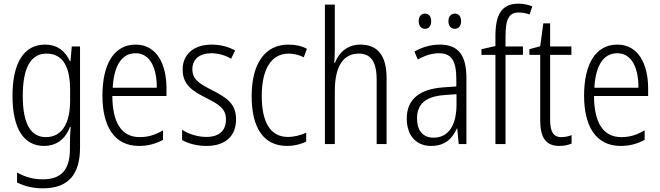

<svg xmlns="http://www.w3.org/2000/svg" viewBox="-20 -785 3598 1046"><path d="M225 -542C109 -542 48 -440 48 -263C48 -82 111 10 220 10C289 10 337 -29 361 -93H365C362 -60 361 -31 361 -4V27C361 140 313 192 214 192C161 192 116 179 73 155V209C113 229 158 241 214 241C355 241 416 162 416 19V-532H371L364 -452H361C335 -506 294 -542 225 -542ZM233 -493C325 -493 362 -418 362 -294V-237C362 -125 325 -38 230 -38C147 -38 104 -111 104 -263C104 -407 143 -493 233 -493Z M719 -542C600 -542 538 -434 538 -264C538 -99 601 10 737 10C788 10 829 -2 868 -23V-75C824 -49 786 -38 741 -38C643 -38 593 -115 592 -262H887V-303C887 -434 835 -542 719 -542ZM719 -495C799 -495 835 -412 834 -307H594C601 -432 646 -495 719 -495Z M1266 -136C1266 -223 1210 -255 1135 -294C1063 -331 1028 -353 1028 -408C1028 -463 1068 -495 1132 -495C1170 -495 1210 -483 1239 -465L1261 -510C1225 -530 1181 -542 1133 -542C1034 -542 975 -487 975 -407C975 -322 1029 -289 1106 -250C1176 -215 1211 -191 1211 -134C1211 -75 1176 -39 1104 -39C1055 -39 1006 -56 972 -78V-22C1002 -5 1048 10 1105 10C1209 10 1266 -44 1266 -136Z M1544 10C1581 10 1620 1 1648 -14V-62C1617 -48 1583 -39 1548 -39C1450 -39 1406 -124 1406 -262C1406 -412 1460 -493 1553 -493C1580 -493 1609 -486 1635 -473L1652 -519C1625 -534 1591 -542 1551 -542C1425 -542 1351 -441 1351 -261C1351 -88 1416 10 1544 10Z M1804 -518V-760H1750V0H1804V-289C1804 -428 1853 -493 1935 -493C1998 -493 2032 -452 2032 -351V0H2086V-360C2086 -482 2038 -542 1943 -542C1872 -542 1825 -497 1805 -443H1801C1803 -467 1804 -489 1804 -518Z M2261 -670C2261 -644 2275 -628 2295 -628C2316 -628 2329 -643 2329 -670C2329 -696 2316 -711 2295 -711C2275 -711 2261 -695 2261 -670ZM2423 -670C2423 -644 2437 -628 2458 -628C2478 -628 2492 -644 2492 -670C2492 -696 2478 -711 2458 -711C2438 -711 2423 -696 2423 -670ZM2376 -542C2327 -542 2279 -528 2238 -504L2256 -461C2298 -484 2336 -495 2371 -495C2437 -495 2466 -457 2466 -355V-314L2395 -309C2267 -300 2196 -245 2196 -139C2196 -55 2240 10 2329 10C2405 10 2444 -30 2469 -85H2471L2479 0H2521V-359C2521 -485 2477 -542 2376 -542ZM2401 -267 2467 -272V-216C2467 -105 2425 -35 2342 -35C2286 -35 2252 -71 2252 -140C2252 -219 2300 -260 2401 -267Z M2829 -486V-532H2734V-586C2734 -682 2753 -717 2807 -717C2826 -717 2847 -713 2865 -706L2880 -750C2858 -759 2834 -765 2804 -765C2713 -765 2679 -706 2679 -588V-534L2603 -517V-486H2679V0H2734V-486Z M3039 -38C2993 -38 2977 -70 2977 -133V-486H3093V-532H2977V-658H2940L2923 -533L2864 -517V-486H2923V-130C2923 -35 2954 10 3027 10C3054 10 3076 5 3094 -3V-49C3080 -43 3059 -38 3039 -38Z M3343 -542C3224 -542 3162 -434 3162 -264C3162 -99 3225 10 3361 10C3412 10 3453 -2 3492 -23V-75C3448 -49 3410 -38 3365 -38C3267 -38 3217 -115 3216 -262H3511V-303C3511 -434 3459 -542 3343 -542ZM3343 -495C3423 -495 3459 -412 3458 -307H3218C3225 -432 3270 -495 3343 -495Z"/></svg>

Font: Noto Sans Myanmar Condensed Light
Style: Regular
Weight: 300
Width: 3
Designer: Monotype Design Team
Foundry: Monotype Imaging Inc.
Version: Version 2.107